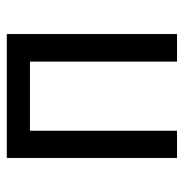

<svg xmlns="http://www.w3.org/2000/svg" viewBox="-8 -532 540 564"><g transform="rotate(-90 262.0 -250.0)"><path d="M80 0H160V-432H363V0H444V-500H80Z"/></g></svg>

Font: Finlandica
Style: Regular
Weight: 400
Designer: Niklas Ekholm, Juho Hiilivirta, Jaakko Suomalainen
Foundry: Helsinki Type Studio
Version: Version 2.000;Glyphs 3.2 (3202)